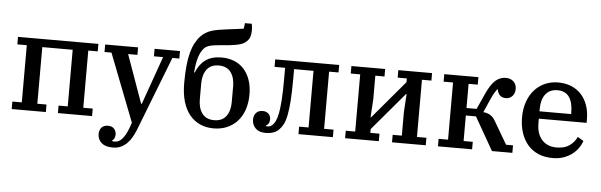

<svg xmlns="http://www.w3.org/2000/svg" viewBox="-56 -963 4315 1378"><g transform="rotate(5 2101.5 -274.0)"><path d="M44 -54H112V-466H44V-520H623V-466H555V-54H623V0H377V-54H443V-462H224V-54H290V0H44Z M790 212Q736 212 708.5 187Q681 162 681 125Q681 94 697.5 76.5Q714 59 744 59Q772 59 787.5 76Q803 93 803 119Q803 134 796.5 145.5Q790 157 782 162V166Q787 168 791.5 168Q796 168 803 168Q857 168 896 67L912 23L722 -466H672V-520H909V-466H842L966 -119H971L1094 -466H1028V-520H1211V-466H1161L952 72Q941 99 926.5 124.5Q912 150 892.5 169.5Q873 189 848 200.5Q823 212 790 212Z M1499 12Q1445 12 1401.5 -7.5Q1358 -27 1326.5 -65Q1295 -103 1278 -160.5Q1261 -218 1261 -294Q1261 -364 1266.5 -418.5Q1272 -473 1283 -514Q1294 -555 1310.5 -585.5Q1327 -616 1349 -639Q1364 -654 1381.5 -665Q1399 -676 1422 -683.5Q1445 -691 1475 -696Q1505 -701 1545 -706Q1585 -711 1611 -714Q1637 -717 1653 -720L1658 -760H1707Q1712 -742 1712 -713Q1712 -686 1706 -667.5Q1700 -649 1685 -634Q1676 -625 1664.5 -618Q1653 -611 1635.5 -606Q1618 -601 1592.5 -597Q1567 -593 1531 -590Q1495 -587 1470.5 -584.5Q1446 -582 1428.5 -578Q1411 -574 1399.5 -568Q1388 -562 1379 -552Q1358 -529 1344.5 -488.5Q1331 -448 1325 -376H1330Q1354 -437 1398.5 -468.5Q1443 -500 1513 -500Q1563 -500 1604 -483.5Q1645 -467 1674 -435Q1703 -403 1719 -357Q1735 -311 1735 -252Q1735 -193 1718.5 -144Q1702 -95 1671 -60.5Q1640 -26 1596.5 -7Q1553 12 1499 12ZM1498 -47Q1556 -47 1584.5 -85.5Q1613 -124 1613 -187V-301Q1613 -364 1584.5 -402.5Q1556 -441 1498 -441Q1440 -441 1411.5 -402.5Q1383 -364 1383 -301V-187Q1383 -124 1411.5 -85.5Q1440 -47 1498 -47Z M1874 12Q1826 12 1801 -13.5Q1776 -39 1776 -75Q1776 -106 1793 -124.5Q1810 -143 1840 -143Q1867 -143 1882.5 -127.5Q1898 -112 1898 -87Q1898 -70 1890.5 -58Q1883 -46 1872 -41V-37Q1875 -36 1878.5 -36Q1882 -36 1885 -36Q1905 -36 1920 -51Q1931 -62 1940.5 -81Q1950 -100 1957.5 -137.5Q1965 -175 1969 -235.5Q1973 -296 1973 -391V-466H1897V-520H2358V-466H2290V-54H2358V0H2110V-54H2178V-462H2038V-395Q2038 -299 2033.5 -235Q2029 -171 2020.5 -129Q2012 -87 1999 -62.5Q1986 -38 1969 -21Q1952 -4 1927.5 4Q1903 12 1874 12Z M2446 -54H2514V-466H2446V-520H2689V-466H2623V-296L2615 -166H2619L2850 -439V-466H2784V-520H3027V-466H2959V-54H3027V0H2784V-54H2850V-224L2858 -354H2854L2623 -81V-54H2689V0H2446Z M3115 -54H3183V-466H3115V-520H3361V-466H3295V-292H3368L3418 -403Q3450 -474 3483 -503Q3516 -532 3558 -532Q3593 -532 3614 -511.5Q3635 -491 3635 -459Q3635 -427 3616.5 -407Q3598 -387 3570 -387Q3543 -387 3527 -402.5Q3511 -418 3507 -445H3503Q3494 -433 3484 -416Q3474 -399 3464 -377L3418 -273Q3450 -270 3471.5 -255.5Q3493 -241 3509 -211L3601 -54H3651V0H3504L3368 -238H3295V-54H3361V0H3115Z M3941 12Q3883 12 3838 -7.5Q3793 -27 3762 -63Q3731 -99 3714.5 -149Q3698 -199 3698 -260Q3698 -322 3715.5 -372Q3733 -422 3764.5 -457.5Q3796 -493 3839.5 -512.5Q3883 -532 3935 -532Q3988 -532 4030 -514.5Q4072 -497 4101.5 -465Q4131 -433 4147 -388Q4163 -343 4163 -288V-261H3819V-229Q3819 -151 3858 -108.5Q3897 -66 3963 -66Q4021 -66 4056.5 -91.5Q4092 -117 4109 -155L4152 -129Q4143 -103 4125.5 -78Q4108 -53 4082 -33Q4056 -13 4021 -0.5Q3986 12 3941 12ZM3819 -314H4047V-325Q4047 -397 4019.5 -436.5Q3992 -476 3935 -476Q3879 -476 3849 -437.5Q3819 -399 3819 -327Z"/></g></svg>

Font: IBM Plex Serif Medium
Style: Regular
Weight: 500
Designer: Mike Abbink, Paul van der Laan, Pieter van Rosmalen
Foundry: Bold Monday
Version: Version 2.5